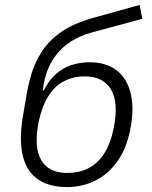

<svg xmlns="http://www.w3.org/2000/svg" viewBox="-20 -749 617 777"><path d="M251 8Q181 8 135.5 -22Q90 -52 73.5 -113.5Q57 -175 71 -268L84 -345Q92 -398 106.5 -447.5Q121 -497 150 -541.5Q179 -586 229 -620.5Q279 -655 358 -677L545 -729L556 -673L353 -618Q297 -603 255.5 -573Q214 -543 188.5 -498.5Q163 -454 155 -396L153 -383H157Q178 -424 206 -449Q234 -474 268.5 -485.5Q303 -497 343 -497Q410 -497 452.5 -464Q495 -431 509.5 -368.5Q524 -306 506 -219Q490 -143 452.5 -92.5Q415 -42 363.5 -17Q312 8 251 8ZM252 -49Q298 -49 335.5 -67Q373 -85 400 -125.5Q427 -166 440 -230Q461 -333 429.5 -386.5Q398 -440 322 -440Q278 -440 240.5 -421Q203 -402 177 -362Q151 -322 137 -259Q116 -154 146.5 -101.5Q177 -49 252 -49Z"/></svg>

Font: Nunito Sans 7pt SemiCondensed Light
Style: Italic
Weight: 300
Width: 4
Italic angle: -9°
Designer: Vernon Adams
Foundry: Vernon Adams
Version: Version 3.101;gftools[0.9.27]